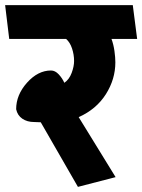

<svg xmlns="http://www.w3.org/2000/svg" viewBox="-31 -700 555 749"><path d="M504 -548H404Q412 -526 415.5 -501Q419 -476 419 -457Q419 -391 382 -332.5Q345 -274 276 -243L420 -9L273 29L128 -223Q124 -223 115 -223.5Q106 -224 102 -224Q75 -224 56 -237Q37 -250 32 -274Q32 -330 74.5 -377.5Q117 -425 168 -425Q184 -425 198 -410Q212 -395 220 -377Q239 -390 248.5 -415.5Q258 -441 258 -462Q258 -487 250 -511Q242 -535 227 -548H5L-11 -680H487Z"/></svg>

Font: Palanquin Dark SemiBold
Style: Regular
Weight: 600
Designer: Pria Ravichandran
Version: Version 1.001